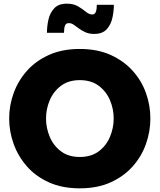

<svg xmlns="http://www.w3.org/2000/svg" viewBox="-20 -1017 870 1047"><path d="M493 -832Q466 -832 446 -841Q426 -850 410.5 -861.5Q395 -873 382 -882Q369 -891 355 -891Q340 -891 334.5 -877.5Q329 -864 329 -838H236Q236 -873 244 -909.5Q252 -946 275.5 -971.5Q299 -997 344 -997Q381 -997 405.5 -982.5Q430 -968 448 -953Q466 -938 483 -938Q497 -938 502.5 -952Q508 -966 508 -991H601Q601 -957 593 -920Q585 -883 562 -857.5Q539 -832 493 -832ZM415 10Q319 10 247 -22.5Q175 -55 127 -109.5Q79 -164 54.5 -232Q30 -300 30 -371Q30 -442 54.5 -509.5Q79 -577 127 -631Q175 -685 247 -717.5Q319 -750 415 -750Q511 -750 583 -717.5Q655 -685 703.5 -631Q752 -577 776 -509.5Q800 -442 800 -371Q800 -300 776 -232Q752 -164 703.5 -109.5Q655 -55 583 -22.5Q511 10 415 10ZM415 -161Q477 -161 518 -191.5Q559 -222 579.5 -270.5Q600 -319 600 -371Q600 -423 579.5 -471Q559 -519 518 -549.5Q477 -580 415 -580Q354 -580 313 -549.5Q272 -519 251.5 -471Q231 -423 231 -371Q231 -319 251.5 -270.5Q272 -222 313 -191.5Q354 -161 415 -161Z"/></svg>

Font: Be Vietnam Pro Black
Style: Regular
Weight: 900
Designer: Lam Bao, Tony Le, Vietanh Nguyen
Foundry: Yellow Type Foundry
Version: Version 1.002; ttfautohint (v1.8.3)